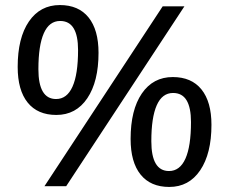

<svg xmlns="http://www.w3.org/2000/svg" viewBox="-20 -737 890 760"><path d="M203 -282Q129 -282 89.5 -331Q50 -380 50 -472Q50 -587 94.5 -652Q139 -717 217 -717Q291 -717 330.5 -668Q370 -619 370 -528Q370 -414 325.5 -348Q281 -282 203 -282ZM202 -345Q245 -345 267 -394Q289 -443 289 -539Q289 -596 271.5 -625Q254 -654 218 -654Q175 -654 153.5 -605.5Q132 -557 132 -463Q132 -404 149.5 -374.5Q167 -345 202 -345ZM242 0H156L624 -712H710ZM650 3Q576 3 536.5 -46Q497 -95 497 -187Q497 -302 541.5 -367Q586 -432 664 -432Q738 -432 777.5 -383Q817 -334 817 -243Q817 -129 772.5 -63Q728 3 650 3ZM649 -60Q692 -60 714 -109Q736 -158 736 -254Q736 -311 718.5 -340Q701 -369 665 -369Q622 -369 600.5 -320.5Q579 -272 579 -178Q579 -119 596.5 -89.5Q614 -60 649 -60Z"/></svg>

Font: Muli Medium
Style: Italic
Weight: 500
Italic angle: -4.541°
Designer: Vernon Adams
Foundry: Vernon Adams
Version: Version 2.100; ttfautohint (v1.8.1.43-b0c9)